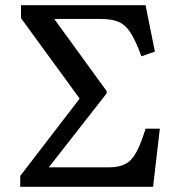

<svg xmlns="http://www.w3.org/2000/svg" viewBox="-20 -720 696 740"><path d="M58 0V-42L287 -340L61 -650V-700H541L577 -521L525 -503Q503 -563 483 -594Q463 -625 436.5 -636Q410 -647 367 -647H189L391 -369V-360L168 -75H399Q438 -75 462.5 -87.5Q487 -100 505 -132.5Q523 -165 541 -224H596L570 0Z"/></svg>

Font: Literata 12pt
Style: Regular
Weight: 400
Designer: Latin by Veronika Burian and Jose Scaglione. Greek by Irene Vlachou. Cyrillic by Vera Evstafieva.
Foundry: TypeTogether
Version: Version 3.002